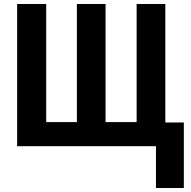

<svg xmlns="http://www.w3.org/2000/svg" viewBox="-20 -734 960 964"><path d="M903 -119V210H763V0H66V-714H212V-121H366V-714H510V-121H666V-714H810V-119Z"/></svg>

Font: Noto Sans Display Condensed
Style: Bold
Weight: 700
Width: 3
Designer: Monotype Design Team
Foundry: Monotype Imaging Inc.
Version: Version 2.003